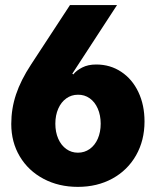

<svg xmlns="http://www.w3.org/2000/svg" viewBox="-20 -727 616 757"><path d="M24.4 -238.3Q24.4 -298.3 43.2 -354.7Q62 -411.1 102.5 -472.7L255.9 -707H441.4L265.1 -436.5L269 -433.6Q281.2 -449.2 304.2 -460.9Q327.1 -472.7 359.4 -472.7Q414.6 -472.7 458 -443.8Q501.5 -415 525.6 -364Q549.8 -313 549.8 -248Q549.8 -173.3 516.4 -114.5Q482.9 -55.7 423.1 -22.9Q363.3 9.8 287.1 9.8Q211.4 9.8 151.6 -22Q91.8 -53.7 58.1 -110.1Q24.4 -166.5 24.4 -238.3ZM377 -239.3Q377 -272.5 365.5 -298.8Q354 -325.2 333.5 -339.6Q313 -354 287.1 -353.5Q261.7 -353.5 241.5 -339.1Q221.2 -324.7 209.7 -298.6Q198.2 -272.5 198.2 -239.3Q198.2 -206.1 209.7 -179.9Q221.2 -153.8 241.5 -139.4Q261.7 -125 287.1 -125Q313 -125 333.5 -139.4Q354 -153.8 365.5 -179.9Q377 -206.1 377 -239.3Z"/></svg>

Font: Pretendard GOV Black
Style: Regular
Weight: 900
Designer: Base glyphs from Inter by Rasmus Andersson; Hangeul glyphs from Noto Sans CJK(Source Han Sans) by Jang Soo-young and Kan
Foundry: Kil Hyung-jin
Version: Version 1.309